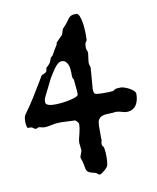

<svg xmlns="http://www.w3.org/2000/svg" viewBox="-76 -482 634 776"><g transform="rotate(-10 240.5 -94.0)"><path d="M205.6 151.4 214.8 125 211.4 94.7Q211.4 84.5 213.6 75.9Q215.8 67.4 218.3 57.6Q220.7 47.4 222.4 37.6Q224.1 27.8 224.1 17.6Q224.1 13.2 219 8.1Q213.9 2.9 211.4 1L155.8 -1.5Q148.9 -1.5 139.6 -1Q130.4 -0.5 120.1 1.5Q108.9 3.9 99.6 5.4Q90.3 6.8 80.6 6.8L62 2.4Q60.5 2.4 57.9 3.7Q55.2 4.9 50.3 6.8Q45.9 6.8 43.7 5.4Q41.5 3.9 39.3 2.2Q37.1 0.5 34.2 -1Q31.2 -2.4 25.4 -2.4Q22.5 -2.4 20.5 -2.4Q18.6 -2.4 16.1 -1.5Q13.2 -9.3 12.2 -14.6Q11.2 -20 11.2 -27.8Q11.2 -38.1 12.2 -43.5Q13.2 -48.8 16.1 -55.7Q38.6 -86.4 58.1 -117.4Q77.6 -148.4 96.7 -180.7L107.4 -199.2Q109.9 -202.6 112.8 -203.9Q115.7 -205.1 118.7 -206.3Q121.6 -207.5 124.5 -209Q127.4 -210.4 130.4 -214.4Q131.3 -216.8 132.1 -221.4Q132.8 -226.1 132.8 -228Q133.8 -229 136.7 -231.7Q139.6 -234.4 142.8 -237.5Q146 -240.7 148.4 -243.9Q150.9 -247.1 151.4 -248.5L158.2 -266.1L167.5 -274.4Q168.5 -276.4 171.4 -282Q174.3 -287.6 178 -293.7Q181.6 -299.8 185.1 -305.4Q188.5 -311 190.4 -313.5Q190.4 -314.5 191.2 -318.6Q191.9 -322.8 192.9 -322.8L219.2 -349.6Q219.2 -352.1 220 -353.8Q220.7 -355.5 221.7 -357.4Q221.7 -357.9 222.4 -360.1Q223.1 -362.3 223.9 -365Q224.6 -367.7 225.3 -369.9Q226.1 -372.1 226.6 -372.6L241.7 -388.7Q248 -396.5 252.2 -402.8Q256.3 -409.2 260.7 -413.6Q265.1 -418 271.5 -420.2Q277.8 -422.4 289.1 -422.4Q297.4 -422.4 302.2 -410.6Q307.1 -398.9 309.6 -383.8Q312 -368.7 312.7 -354Q313.5 -339.4 313.5 -333L313 -310.1Q306.2 -302.2 305.2 -296.4Q304.2 -290.5 304.2 -282.2Q304.2 -273.9 306.9 -269.5Q309.6 -265.1 309.6 -257.8L305.2 -223.1V-214.4L309.6 -199.2L302.7 -111.3Q302.7 -104.5 304.2 -97.7Q305.7 -90.8 315.4 -89.4Q323.7 -88.4 331.8 -88.1Q339.8 -87.9 348.1 -87.9Q356.4 -87.9 365.2 -88.1Q374 -88.4 382.8 -89.4Q390.6 -96.2 398.2 -97.2Q405.8 -98.1 416 -98.1Q420.9 -98.1 430.4 -95Q439.9 -91.8 449.5 -86.7Q459 -81.5 466.1 -75Q473.1 -68.4 473.1 -61.5Q473.1 -49.3 470.5 -37.6Q467.8 -25.9 461.9 -16.8Q456.1 -7.8 446.3 -2.2Q436.5 3.4 422.4 3.4Q417 3.4 412.1 2.2Q407.2 1 402.1 -0.5Q397 -2 390.9 -3.2Q384.8 -4.4 377 -4.4Q371.6 -3.4 365.7 -2.9Q359.9 -2.4 353.5 -2.4Q344.2 -2.4 335.2 -1.5Q326.2 -0.5 318.8 3.2Q311.5 6.8 307.1 13.7Q302.7 20.5 302.7 32.2Q301.8 34.2 301.8 37.6Q301.8 41 301.8 44.9V84.5Q301.8 88.9 301.8 92.5Q301.8 96.2 302.7 98.6Q299.3 105 299.3 113.3Q299.3 119.6 302.5 122.3Q305.7 125 307.6 132.8Q309.1 141.6 309.6 149.9Q310.1 158.2 310.1 166.5Q310.1 175.3 309.6 183.6Q309.1 191.9 307.6 199.2Q307.6 203.6 303 209.5Q298.3 215.3 292.2 220.7Q286.1 226.1 280 230Q273.9 233.9 271.5 233.9Q267.1 233.9 262.7 229.2Q258.3 224.6 252.9 223.6Q236.8 220.2 229.7 216.6Q222.7 212.9 220 207Q217.3 201.2 216.3 192.6Q215.3 184.1 211.4 169.9ZM104 -92.8Q104 -86.9 108.4 -83.5Q112.8 -80.1 119.4 -78.6Q126 -77.1 133.5 -76.9Q141.1 -76.7 147.9 -76.7Q153.8 -76.7 168.7 -78.1Q183.6 -79.6 199.2 -82.8Q214.8 -85.9 227.1 -90.6Q239.3 -95.2 239.3 -102.1Q239.3 -107.9 238.5 -117.7Q237.8 -127.4 236.8 -137Q235.8 -146.5 235.1 -153.8Q234.4 -161.1 234.4 -162.1L230 -170.4Q229 -174.3 229 -179.4Q229 -184.6 229 -190.9Q229 -199.7 227.8 -209.2Q226.6 -218.8 223.1 -226.3Q219.7 -233.9 213.9 -239Q208 -244.1 198.7 -244.1Q189.9 -244.1 181.9 -237.1Q173.8 -230 166.5 -220Q159.2 -210 153.1 -199.7Q147 -189.5 143.1 -183.1L110.8 -118.2Q106.4 -109.4 105.2 -105Q104 -100.6 104 -92.8Z"/></g></svg>

Font: IM FELL English
Style: Italic
Weight: 400
Italic angle: -18°
Designer: Igino Marini
Foundry: Igino Marini
Version: 3.00